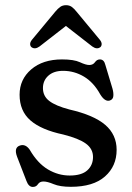

<svg xmlns="http://www.w3.org/2000/svg" viewBox="-20 -710 510 740"><path d="M223 -437Q187 -437 166.2 -418.2Q145.5 -399.5 145.5 -370.5Q145.5 -339.5 170 -320.8Q194.5 -302 247.5 -288Q341.5 -266.5 385.5 -228.8Q429.5 -191 429.5 -132.5Q429.5 -69.5 384.5 -29.8Q339.5 10 253 10Q211.5 10 187 -0.2Q162.5 -10.5 147.5 -10.5Q133 -10.5 126.2 0Q119.5 10.5 106.5 10.5Q90.5 10.5 82 -12.5L46 -105.5Q32.5 -141 56.5 -149Q78 -156.5 94.5 -133Q125 -80.5 164.8 -57Q204.5 -33.5 248.5 -33.5Q294.5 -33.5 316.5 -53.5Q338.5 -73.5 338.5 -105Q338.5 -136.5 311 -156.5Q283.5 -176.5 224 -191.5Q139 -209.5 97.2 -246Q55.5 -282.5 55.5 -345Q55.5 -404 100.2 -442.5Q145 -481 219 -481Q265 -481 288 -470.2Q311 -459.5 324 -459.5Q338.5 -459.5 346 -470.2Q353.5 -481 365 -481Q381 -481 386 -460L413.5 -368.5Q418 -352.5 416.8 -339.5Q415.5 -326.5 403 -322.5Q384.5 -317 366.5 -346Q341 -392.5 303.5 -414.8Q266 -437 223 -437ZM132.5 -531Q114.5 -518 101 -528.5Q96.5 -532.5 96.2 -540Q96 -547.5 103 -556.5L193 -665Q203 -677 212.2 -683.5Q221.5 -690 234.5 -690Q247.5 -690 256.5 -683.5Q265.5 -677 275 -665L365 -556.5Q372 -547.5 371.8 -540Q371.5 -532.5 367 -528.5Q353.5 -518 335.5 -531L234 -610Z"/></svg>

Font: Fraunces 9pt S050
Style: Regular
Weight: 400
Version: Version 1.000; ttfautohint (v1.8.3)